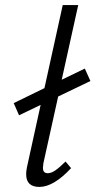

<svg xmlns="http://www.w3.org/2000/svg" viewBox="-20 -731 376 756"><path d="M83 -45Q83 -57 86 -72L140 -318L55 -277L34 -325L155 -384L227 -711H288L223 -417L314 -461L336 -412L209 -351L151 -89Q149 -75 149 -70Q149 -49 168 -49Q182 -49 198.5 -60.5Q215 -72 238 -95L260 -69Q191 5 135 5Q83 5 83 -45Z"/></svg>

Font: LXGW Bright GB
Style: Italic
Weight: 400
Italic angle: -12°
Designer: Christian Thalmann (Catharsis Fonts)
Foundry: LXGW / Christian Thalmann (Catharsis Fonts) / Fontworks Inc.
Version: Version 5.510